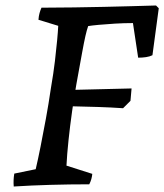

<svg xmlns="http://www.w3.org/2000/svg" viewBox="-20 -671 598 699"><path d="M30 8Q29 -4 29.5 -15.5Q30 -27 32 -39L110 -55Q118 -89 127.5 -136.5Q137 -184 147 -238.5Q157 -293 165 -348Q175 -406 180 -449Q185 -492 188 -524Q191 -556 192 -577L120 -599Q121 -613 124 -623.5Q127 -634 131 -643Q191 -643 248.5 -644Q306 -645 358.5 -646Q411 -647 459 -648.5Q507 -650 548 -651L558 -641L535 -470Q525 -465 511.5 -463Q498 -461 483 -461L464 -587Q432 -587 398.5 -585Q365 -583 338.5 -580.5Q312 -578 301 -576Q296 -562 291 -540Q286 -518 278.5 -477Q271 -436 258 -364Q250 -319 242.5 -266Q235 -213 229.5 -161Q224 -109 222 -68L316 -38Q315 -28 312.5 -19Q310 -10 305 0Q233 0 163 2Q93 4 30 8ZM428 -277Q384 -280 338.5 -281.5Q293 -283 243 -284L253 -344L459 -349L455 -304Z"/></svg>

Font: Labrada Medium
Style: Italic
Weight: 500
Italic angle: -7°
Designer: Mercedes Jáuregui
Foundry: Omnibus-Type Team
Version: Version 1.000